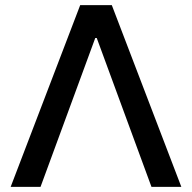

<svg xmlns="http://www.w3.org/2000/svg" viewBox="-20 -727 747 747"><path d="M415 -707 685.5 0H569.3L356.4 -579.1H350.6L137.7 0H21.5L292 -707Z"/></svg>

Font: Wanted Sans Medium
Style: Regular
Weight: 500
Designer: Original Design by Kil Hyung-jin and Kang Hanbin, Wanted Lab, Inc; Hangeul from Source Han Sans by Jang Soo-young and Ka
Foundry: Wanted Lab, Inc.
Version: Version 1.001